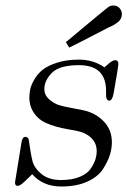

<svg xmlns="http://www.w3.org/2000/svg" viewBox="-20 -662 460 693"><path d="M34.2 -3.9Q34.2 -6.8 58.1 -150.9Q61 -168 71.8 -168Q76.7 -168 82 -163.1Q84 -160.2 87.4 -134Q90.8 -107.9 96.9 -82Q103 -56.2 129.4 -34.2Q155.8 -12.2 200.2 -12.2Q241.2 -12.2 269 -24.2Q296.9 -36.1 308.8 -55.2Q320.8 -74.2 325 -88.6Q329.1 -103 329.1 -116.2Q329.1 -162.1 279.8 -183.1Q265.6 -189 222.9 -196Q180.2 -203.1 146.5 -218Q112.8 -232.9 96.2 -265.1Q86.4 -284.2 85.9 -308.1Q85.9 -323.2 88.9 -338.6Q91.8 -354 103.5 -374.5Q115.2 -395 133.5 -409.9Q151.9 -424.8 186 -435.8Q220.2 -446.8 265.1 -446.8Q316.9 -446.8 356.9 -418.9Q360.8 -421.9 367.4 -428Q374 -434.1 377.9 -437Q381.8 -439.9 387 -442.4Q392.1 -444.8 396 -444.8Q407.2 -444.8 407.2 -432.1Q407.2 -420.9 390.1 -325.2Q385.3 -299.3 375 -298.8Q362.8 -298.8 362.8 -318.8V-334Q362.8 -426.8 265.1 -426.8Q194.3 -426.8 167.2 -398.9Q140.1 -371.1 140.1 -340.8Q140.1 -318.8 157.5 -303.5Q174.8 -288.1 193.4 -282.5Q211.9 -276.9 244.9 -271Q277.8 -265.1 288.1 -262.2Q327.1 -252.4 355.5 -222.7Q383.8 -192.9 383.8 -147.9Q383.8 -127 377 -104Q370.1 -81.1 352.5 -53Q335 -24.9 295.9 -6.8Q256.8 11.2 201.2 11.2Q135.3 11.2 96.2 -33.2Q90.3 -27.3 82.3 -19.8Q74.2 -12.2 69.6 -7.6Q64.9 -2.9 60.1 1Q55.2 4.9 51 6.8Q46.9 8.8 43.9 8.8Q34.2 9.3 34.2 -3.9ZM217.8 -509.8Q364.7 -632.8 372.3 -637.5Q379.9 -642.1 389.2 -642.1Q403.3 -642.1 411.6 -632.6Q419.9 -623 419.9 -610.8Q419.9 -604 417.5 -597.9Q415 -591.8 411.6 -587.9Q408.2 -584 402.1 -579.6Q396 -575.2 392.6 -573Q389.2 -570.8 382.1 -567.4Q375 -564 374 -564Q251 -500 230 -490.2Z"/></svg>

Font: CMU Serif Extra
Style: RomanSlanted
Weight: 500
Italic angle: -9.46001°
Version: Version 0.7.0